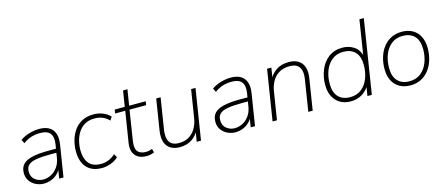

<svg xmlns="http://www.w3.org/2000/svg" viewBox="-49 -1236 4103 1775"><g transform="rotate(-15 2003.0 -348.5)"><path d="M205 8Q165 8 129 -9.5Q93 -27 71 -59Q49 -91 49 -134Q49 -185 77.5 -216Q106 -247 167 -261Q228 -275 324 -275H405L399 -238H340Q247 -238 194 -228.5Q141 -219 118.5 -196.5Q96 -174 96 -136Q96 -84 130.5 -57Q165 -30 208 -30Q248 -30 284.5 -49Q321 -68 347 -104Q373 -140 381 -191L401 -315Q412 -383 385.5 -418Q359 -453 289 -453Q243 -453 203.5 -440.5Q164 -428 126 -400L108 -436Q131 -453 161 -465.5Q191 -478 224.5 -485Q258 -492 291 -492Q350 -492 386.5 -469.5Q423 -447 437 -404.5Q451 -362 441 -302L393 0H352L370 -116H380Q367 -74 339.5 -46.5Q312 -19 276.5 -5.5Q241 8 205 8Z M762 8Q695 8 651.5 -18.5Q608 -45 587 -92.5Q566 -140 566 -202Q566 -255 580 -306.5Q594 -358 623.5 -400Q653 -442 699.5 -467Q746 -492 811 -492Q859 -492 901.5 -474.5Q944 -457 969 -428L948 -396Q920 -425 886.5 -439Q853 -453 809 -453Q756 -453 718 -431.5Q680 -410 656 -373.5Q632 -337 620.5 -292.5Q609 -248 609 -202Q609 -124 645.5 -77.5Q682 -31 764 -31Q797 -31 833 -44.5Q869 -58 900 -87L919 -53Q900 -34 874 -20.5Q848 -7 819 0.5Q790 8 762 8Z M1188 8Q1139 8 1107 -11.5Q1075 -31 1062 -67Q1049 -103 1057 -153L1104 -448H1007L1013 -484H1109L1133 -635H1175L1151 -484H1310L1304 -448H1145L1100 -162Q1089 -92 1112.5 -61.5Q1136 -31 1191 -31Q1210 -31 1225.5 -35Q1241 -39 1252 -43L1261 -8Q1251 -2 1229.5 3Q1208 8 1188 8Z M1507 8Q1455 8 1419 -13.5Q1383 -35 1368 -78.5Q1353 -122 1363 -189L1410 -484H1452L1405 -188Q1397 -135 1405.5 -100Q1414 -65 1440 -48Q1466 -31 1508 -31Q1563 -31 1603 -54.5Q1643 -78 1668 -120.5Q1693 -163 1702 -220L1744 -484H1786L1709 0H1668L1687 -120H1698Q1675 -60 1625 -26Q1575 8 1507 8Z M2038 8Q1998 8 1962 -9.5Q1926 -27 1904 -59Q1882 -91 1882 -134Q1882 -185 1910.5 -216Q1939 -247 2000 -261Q2061 -275 2157 -275H2238L2232 -238H2173Q2080 -238 2027 -228.5Q1974 -219 1951.5 -196.5Q1929 -174 1929 -136Q1929 -84 1963.5 -57Q1998 -30 2041 -30Q2081 -30 2117.5 -49Q2154 -68 2180 -104Q2206 -140 2214 -191L2234 -315Q2245 -383 2218.5 -418Q2192 -453 2122 -453Q2076 -453 2036.5 -440.5Q1997 -428 1959 -400L1941 -436Q1964 -453 1994 -465.5Q2024 -478 2057.5 -485Q2091 -492 2124 -492Q2183 -492 2219.5 -469.5Q2256 -447 2270 -404.5Q2284 -362 2274 -302L2226 0H2185L2203 -116H2213Q2200 -74 2172.5 -46.5Q2145 -19 2109.5 -5.5Q2074 8 2038 8Z M2394 0 2471 -484H2512L2493 -364H2482Q2507 -424 2557 -458Q2607 -492 2678 -492Q2732 -492 2768.5 -470.5Q2805 -449 2820.5 -405.5Q2836 -362 2825 -295L2778 0H2736L2783 -296Q2792 -349 2782.5 -384Q2773 -419 2747 -436Q2721 -453 2677 -453Q2620 -453 2578.5 -429.5Q2537 -406 2512 -363.5Q2487 -321 2478 -264L2436 0Z M3141 8Q3084 8 3041.5 -17Q2999 -42 2975 -88.5Q2951 -135 2951 -198Q2951 -276 2978.5 -343Q3006 -410 3060 -451Q3114 -492 3193 -492Q3254 -492 3302 -460.5Q3350 -429 3367 -362H3360L3414 -705H3456L3344 0H3302L3320 -113H3332Q3315 -76 3287.5 -49Q3260 -22 3223 -7Q3186 8 3141 8ZM3147 -31Q3211 -31 3255 -66Q3299 -101 3321.5 -159Q3344 -217 3344 -286Q3344 -369 3303.5 -411Q3263 -453 3191 -453Q3127 -453 3083 -418Q3039 -383 3016.5 -325.5Q2994 -268 2994 -198Q2994 -116 3034.5 -73.5Q3075 -31 3147 -31Z M3713 8Q3654 8 3610 -17Q3566 -42 3542.5 -88.5Q3519 -135 3519 -200Q3519 -258 3534.5 -310.5Q3550 -363 3581 -404Q3612 -445 3657 -468.5Q3702 -492 3761 -492Q3821 -492 3864.5 -467Q3908 -442 3931.5 -395.5Q3955 -349 3955 -284Q3955 -226 3939.5 -173.5Q3924 -121 3893 -80Q3862 -39 3817 -15.5Q3772 8 3713 8ZM3715 -31Q3779 -31 3823 -66Q3867 -101 3889.5 -159Q3912 -217 3912 -286Q3912 -369 3871.5 -411Q3831 -453 3759 -453Q3695 -453 3651 -418Q3607 -383 3584.5 -325.5Q3562 -268 3562 -198Q3562 -116 3602.5 -73.5Q3643 -31 3715 -31Z"/></g></svg>

Font: Nunito Sans 12pt ExtraLight 12pt ExtraLight
Style: Italic
Weight: 250
Italic angle: -9°
Version: Version 3.101;gftools[0.9.27]